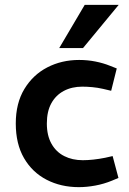

<svg xmlns="http://www.w3.org/2000/svg" viewBox="-20 -763 530 791"><path d="M305 8Q231 8 172 -22.5Q113 -53 79 -111.5Q45 -170 45 -254Q45 -338 80.5 -396.5Q116 -455 175 -485.5Q234 -516 306 -516Q341 -516 373.5 -509.5Q406 -503 433 -492L461 -481L438 -389L404 -397Q382 -402 360 -404Q338 -406 319 -406Q276 -406 243 -388.5Q210 -371 191.5 -337.5Q173 -304 173 -254Q173 -205 192 -171Q211 -137 244.5 -120Q278 -103 321 -103Q341 -103 364.5 -105.5Q388 -108 413 -113L444 -120L468 -30L442 -19Q408 -5 372.5 1.5Q337 8 305 8ZM224 -565 329 -743H469L322 -565Z"/></svg>

Font: REM Medium
Style: Regular
Weight: 500
Designer: Octavio Pardo
Foundry: Ashler Design
Version: Version 1.005;gftools[0.9.28]